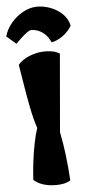

<svg xmlns="http://www.w3.org/2000/svg" viewBox="-82 -1038 497 1083"><g transform="rotate(-5 166.5 -496.0)"><path d="M190.9 9.8Q147.5 9.8 116 -1.2Q84.5 -12.2 64.9 -30.3Q67.4 -78.1 74 -132.1Q80.6 -186 90.6 -235.8Q100.6 -285.6 112.3 -320.3Q95.2 -372.1 82.3 -437Q69.3 -502 59.1 -566.9Q48.8 -631.8 40 -683.1Q49.3 -697.3 72 -711.9Q94.7 -726.6 127 -736.6Q159.2 -746.6 195.3 -746.6Q218.3 -746.6 238.5 -742.2Q258.8 -737.8 276.4 -727.1L238.3 -284.7Q251 -225.1 259.8 -151.9Q268.6 -78.6 272.5 -9.3Q243.2 9.8 190.9 9.8ZM235.8 -794.4Q219.7 -828.6 199.2 -845.5Q178.7 -862.3 159.2 -868.2Q139.6 -874 126 -874Q124 -874 115.5 -870.4Q106.9 -866.7 88.4 -851.8Q69.8 -836.9 37.1 -803.7L-16.6 -849.6Q-5.9 -889.6 22.7 -923.8Q51.3 -958 89.8 -979.5Q128.4 -1001 168.5 -1002Q208.5 -1002.4 247.3 -987.5Q286.1 -972.7 314.5 -944.8Q342.8 -917 350.6 -878.4Q328.1 -842.3 296.4 -820.8Q264.6 -799.3 235.8 -794.4Z"/></g></svg>

Font: Fruktur
Style: Regular
Weight: 400
Designer: Viktoriya Grabowska, Eben Sorkin
Foundry: Viktoriya Grabowska
Version: Version 1.008; ttfautohint (v1.8.4.7-5d5b)